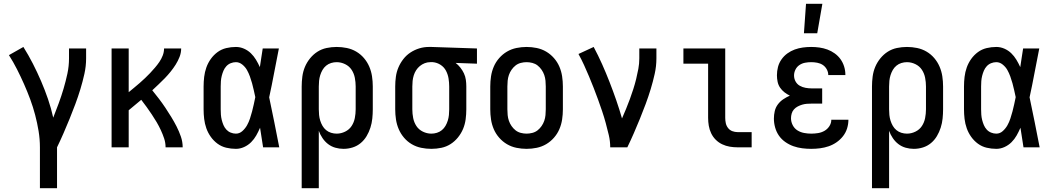

<svg xmlns="http://www.w3.org/2000/svg" viewBox="-20 -775 5540 1010"><path d="M190 215V0Q190 -43 183 -85.5Q176 -128 165 -170Q154 -212 139 -252.5Q124 -293 106.5 -332.5Q89 -372 69.5 -410.5Q50 -449 27 -485L103 -528Q130 -485 153 -440Q176 -395 196 -348.5Q216 -302 232.5 -254Q249 -206 260 -156Q275 -194 289 -232Q303 -270 314.5 -309Q326 -348 334.5 -387.5Q343 -427 343 -468V-520H433V-468Q433 -427 424 -386.5Q415 -346 403 -306.5Q391 -267 376.5 -228Q362 -189 346.5 -151Q331 -113 314.5 -75Q298 -37 280 0V215Z M567 0V-520H657V-290Q671 -302 686 -314Q701 -326 715 -338.5Q729 -351 743 -364Q757 -377 770 -391Q783 -405 795.5 -419.5Q808 -434 818.5 -449.5Q829 -465 836 -483Q843 -501 843 -520H933Q933 -497 924.5 -475.5Q916 -454 904 -435Q892 -416 877.5 -398Q863 -380 847 -363.5Q831 -347 814.5 -331.5Q798 -316 781 -300Q799 -278 816.5 -255Q834 -232 850 -208Q866 -184 881 -159.5Q896 -135 909 -109.5Q922 -84 931.5 -56.5Q941 -29 941 0H851Q851 -24 843.5 -46.5Q836 -69 826 -90.5Q816 -112 804 -132.5Q792 -153 778.5 -173Q765 -193 751.5 -212Q738 -231 723 -250Q707 -236 690 -222.5Q673 -209 657 -195V0Z M1221 8Q1195 8 1170 2Q1145 -4 1124.5 -19Q1104 -34 1089 -55Q1074 -76 1065.5 -100Q1057 -124 1054 -149.5Q1051 -175 1051 -200V-320Q1051 -345 1054 -370.5Q1057 -396 1065.5 -420Q1074 -444 1089 -465Q1104 -486 1124.5 -501Q1145 -516 1170 -522Q1195 -528 1221 -528Q1243 -528 1263.5 -519Q1284 -510 1299.5 -495Q1315 -480 1326.5 -461Q1338 -442 1347 -422Q1351 -447 1354.5 -471.5Q1358 -496 1362 -520H1447Q1434 -456 1422 -391.5Q1410 -327 1396 -263Q1410 -198 1423 -132Q1436 -66 1449 0H1364Q1360 -26 1356 -51.5Q1352 -77 1348 -103Q1339 -82 1328 -62.5Q1317 -43 1301 -27Q1285 -11 1264 -1.5Q1243 8 1221 8ZM1221 -72Q1240 -72 1255 -85.5Q1270 -99 1279.5 -116Q1289 -133 1295 -151.5Q1301 -170 1306 -188.5Q1311 -207 1315 -226Q1319 -245 1323 -264Q1319 -282 1315 -300.5Q1311 -319 1306 -337Q1301 -355 1294.5 -373Q1288 -391 1279 -407Q1270 -423 1254.5 -435.5Q1239 -448 1221 -448Q1207 -448 1193.5 -442.5Q1180 -437 1170.5 -426.5Q1161 -416 1155.5 -403Q1150 -390 1146.5 -376Q1143 -362 1142 -348Q1141 -334 1141 -320V-200Q1141 -186 1142 -172Q1143 -158 1146.5 -144Q1150 -130 1155.5 -117Q1161 -104 1170.5 -93.5Q1180 -83 1193.5 -77.5Q1207 -72 1221 -72Z M1567 215V-320Q1567 -346 1570.5 -372.5Q1574 -399 1584 -423Q1594 -447 1611 -468Q1628 -489 1650 -503Q1672 -517 1698 -522.5Q1724 -528 1751 -528Q1778 -528 1804.5 -522.5Q1831 -517 1854 -503.5Q1877 -490 1894.5 -469.5Q1912 -449 1922.5 -424.5Q1933 -400 1937 -373.5Q1941 -347 1941 -320V-200Q1941 -176 1938.5 -151.5Q1936 -127 1928.5 -103.5Q1921 -80 1908.5 -59Q1896 -38 1877.5 -22.5Q1859 -7 1835.5 0.5Q1812 8 1787 8Q1765 8 1744 2Q1723 -4 1706 -17Q1689 -30 1676.5 -48.5Q1664 -67 1657 -87V215ZM1751 -72Q1774 -72 1795.5 -82.5Q1817 -93 1829.5 -112Q1842 -131 1846.5 -154Q1851 -177 1851 -200V-320Q1851 -343 1846.5 -366Q1842 -389 1829.5 -408Q1817 -427 1795.5 -437.5Q1774 -448 1751 -448Q1736 -448 1721.5 -443.5Q1707 -439 1695.5 -429.5Q1684 -420 1676.5 -407Q1669 -394 1664.5 -379.5Q1660 -365 1658.5 -350Q1657 -335 1657 -320V-200Q1657 -185 1658.5 -170Q1660 -155 1664.5 -140.5Q1669 -126 1676.5 -113Q1684 -100 1695.5 -90.5Q1707 -81 1721.5 -76.5Q1736 -72 1751 -72Z M2249 8Q2222 8 2195.5 2.5Q2169 -3 2146 -16.5Q2123 -30 2105.5 -50.5Q2088 -71 2077.5 -95.5Q2067 -120 2063 -146.5Q2059 -173 2059 -200V-320Q2059 -346 2062.5 -371.5Q2066 -397 2076 -420.5Q2086 -444 2102 -464.5Q2118 -485 2139.5 -499Q2161 -513 2185.5 -520.5Q2210 -528 2236 -528H2250L2489 -520V-440L2377 -444Q2391 -433 2402 -419Q2413 -405 2420.5 -389Q2428 -373 2430.5 -355.5Q2433 -338 2433 -320V-200Q2433 -174 2429.5 -147.5Q2426 -121 2416 -97Q2406 -73 2389 -52Q2372 -31 2350 -17Q2328 -3 2302 2.5Q2276 8 2249 8ZM2249 -72Q2264 -72 2278.5 -76.5Q2293 -81 2304.5 -90.5Q2316 -100 2323.5 -113Q2331 -126 2335.5 -140.5Q2340 -155 2341.5 -170Q2343 -185 2343 -200V-320Q2343 -341 2339.5 -362.5Q2336 -384 2326 -403Q2316 -422 2297.5 -434Q2279 -446 2257 -448H2243Q2228 -448 2214 -442.5Q2200 -437 2188.5 -427.5Q2177 -418 2169 -405.5Q2161 -393 2156.5 -378.5Q2152 -364 2150.5 -349.5Q2149 -335 2149 -320V-200Q2149 -177 2153.5 -154Q2158 -131 2170.5 -112Q2183 -93 2204.5 -82.5Q2226 -72 2249 -72Z M2750 8Q2723 8 2696.5 2.5Q2670 -3 2647 -16.5Q2624 -30 2606 -50.5Q2588 -71 2577.5 -95.5Q2567 -120 2563 -146.5Q2559 -173 2559 -200V-320Q2559 -347 2563 -373.5Q2567 -400 2577.5 -424.5Q2588 -449 2606 -469.5Q2624 -490 2647 -503.5Q2670 -517 2696.5 -522.5Q2723 -528 2750 -528Q2777 -528 2803.5 -522.5Q2830 -517 2853 -503.5Q2876 -490 2894 -469.5Q2912 -449 2922.5 -424.5Q2933 -400 2937 -373.5Q2941 -347 2941 -320V-200Q2941 -173 2937 -146.5Q2933 -120 2922.5 -95.5Q2912 -71 2894 -50.5Q2876 -30 2853 -16.5Q2830 -3 2803.5 2.5Q2777 8 2750 8ZM2750 -72Q2765 -72 2780.5 -76Q2796 -80 2808 -89.5Q2820 -99 2829 -112Q2838 -125 2843 -139.5Q2848 -154 2849.5 -169.5Q2851 -185 2851 -200V-320Q2851 -335 2849.5 -350.5Q2848 -366 2843 -380.5Q2838 -395 2829 -408Q2820 -421 2808 -430.5Q2796 -440 2780.5 -444Q2765 -448 2750 -448Q2735 -448 2719.5 -444Q2704 -440 2692 -430.5Q2680 -421 2671 -408Q2662 -395 2657 -380.5Q2652 -366 2650.5 -350.5Q2649 -335 2649 -320V-200Q2649 -185 2650.5 -169.5Q2652 -154 2657 -139.5Q2662 -125 2671 -112Q2680 -99 2692 -89.5Q2704 -80 2719.5 -76Q2735 -72 2750 -72Z M3190 0Q3190 -33 3182.5 -64.5Q3175 -96 3166.5 -127.5Q3158 -159 3147.5 -190Q3137 -221 3126 -251.5Q3115 -282 3103 -312.5Q3091 -343 3078.5 -373Q3066 -403 3052.5 -432.5Q3039 -462 3023 -491L3103 -528Q3127 -483 3147.5 -437Q3168 -391 3186.5 -343.5Q3205 -296 3221.5 -248.5Q3238 -201 3252 -152Q3263 -177 3273.5 -202.5Q3284 -228 3293.5 -254Q3303 -280 3311.5 -306.5Q3320 -333 3326.5 -359.5Q3333 -386 3338 -413Q3343 -440 3343 -468V-520H3433V-468Q3433 -427 3424 -386.5Q3415 -346 3403 -306.5Q3391 -267 3376.5 -228Q3362 -189 3346.5 -151Q3331 -113 3314.5 -75Q3298 -37 3280 0Z M3860 0Q3839 0 3818.5 -3.5Q3798 -7 3779 -16Q3760 -25 3745 -40Q3730 -55 3721 -74Q3712 -93 3708.5 -113.5Q3705 -134 3705 -155V-440H3575V-520H3795V-155Q3795 -141 3798 -127Q3801 -113 3810 -101.5Q3819 -90 3832.5 -85Q3846 -80 3860 -80H3934V0Z M4247 8Q4224 8 4200 5Q4176 2 4153.5 -6Q4131 -14 4111 -28Q4091 -42 4077.5 -61.5Q4064 -81 4057.5 -104.5Q4051 -128 4051 -151Q4051 -171 4055.5 -190.5Q4060 -210 4072 -226Q4084 -242 4100.5 -253Q4117 -264 4135 -272Q4120 -279 4106.5 -289.5Q4093 -300 4083.5 -314Q4074 -328 4070.5 -345Q4067 -362 4067 -379Q4067 -401 4072.5 -422.5Q4078 -444 4091 -462.5Q4104 -481 4122 -494Q4140 -507 4160.5 -514.5Q4181 -522 4203 -525Q4225 -528 4247 -528Q4269 -528 4290.5 -525Q4312 -522 4332.5 -514.5Q4353 -507 4371 -494Q4389 -481 4401.5 -463.5Q4414 -446 4420.5 -425Q4427 -404 4427 -382V-380H4337V-381Q4337 -396 4329 -410.5Q4321 -425 4308 -433.5Q4295 -442 4279 -445Q4263 -448 4247 -448Q4231 -448 4215 -445Q4199 -442 4185.5 -433Q4172 -424 4164.5 -409Q4157 -394 4157 -378Q4157 -361 4165 -346.5Q4173 -332 4187 -324Q4201 -316 4217.5 -313Q4234 -310 4250 -310H4305V-230H4250Q4237 -230 4224.5 -229Q4212 -228 4200 -224.5Q4188 -221 4176.5 -215Q4165 -209 4156.5 -199.5Q4148 -190 4144.5 -177.5Q4141 -165 4141 -153Q4141 -134 4150 -116.5Q4159 -99 4175 -89Q4191 -79 4210 -75.5Q4229 -72 4247 -72Q4266 -72 4284 -75Q4302 -78 4317.5 -87Q4333 -96 4343 -111.5Q4353 -127 4353 -145H4443Q4443 -122 4436 -99.5Q4429 -77 4414.5 -58.5Q4400 -40 4380.5 -26.5Q4361 -13 4339 -5.5Q4317 2 4294 5Q4271 8 4247 8ZM4209 -600 4220 -755H4306L4279 -600Z M4567 215V-320Q4567 -346 4570.5 -372.5Q4574 -399 4584 -423Q4594 -447 4611 -468Q4628 -489 4650 -503Q4672 -517 4698 -522.5Q4724 -528 4751 -528Q4778 -528 4804.5 -522.5Q4831 -517 4854 -503.5Q4877 -490 4894.5 -469.5Q4912 -449 4922.5 -424.5Q4933 -400 4937 -373.5Q4941 -347 4941 -320V-200Q4941 -176 4938.5 -151.5Q4936 -127 4928.5 -103.5Q4921 -80 4908.5 -59Q4896 -38 4877.5 -22.5Q4859 -7 4835.5 0.5Q4812 8 4787 8Q4765 8 4744 2Q4723 -4 4706 -17Q4689 -30 4676.5 -48.5Q4664 -67 4657 -87V215ZM4751 -72Q4774 -72 4795.5 -82.5Q4817 -93 4829.5 -112Q4842 -131 4846.5 -154Q4851 -177 4851 -200V-320Q4851 -343 4846.5 -366Q4842 -389 4829.5 -408Q4817 -427 4795.5 -437.5Q4774 -448 4751 -448Q4736 -448 4721.5 -443.5Q4707 -439 4695.5 -429.5Q4684 -420 4676.5 -407Q4669 -394 4664.5 -379.5Q4660 -365 4658.5 -350Q4657 -335 4657 -320V-200Q4657 -185 4658.5 -170Q4660 -155 4664.5 -140.5Q4669 -126 4676.5 -113Q4684 -100 4695.5 -90.5Q4707 -81 4721.5 -76.5Q4736 -72 4751 -72Z M5221 8Q5195 8 5170 2Q5145 -4 5124.5 -19Q5104 -34 5089 -55Q5074 -76 5065.5 -100Q5057 -124 5054 -149.5Q5051 -175 5051 -200V-320Q5051 -345 5054 -370.5Q5057 -396 5065.5 -420Q5074 -444 5089 -465Q5104 -486 5124.5 -501Q5145 -516 5170 -522Q5195 -528 5221 -528Q5243 -528 5263.5 -519Q5284 -510 5299.5 -495Q5315 -480 5326.5 -461Q5338 -442 5347 -422Q5351 -447 5354.5 -471.5Q5358 -496 5362 -520H5447Q5434 -456 5422 -391.5Q5410 -327 5396 -263Q5410 -198 5423 -132Q5436 -66 5449 0H5364Q5360 -26 5356 -51.5Q5352 -77 5348 -103Q5339 -82 5328 -62.5Q5317 -43 5301 -27Q5285 -11 5264 -1.5Q5243 8 5221 8ZM5221 -72Q5240 -72 5255 -85.5Q5270 -99 5279.5 -116Q5289 -133 5295 -151.5Q5301 -170 5306 -188.5Q5311 -207 5315 -226Q5319 -245 5323 -264Q5319 -282 5315 -300.5Q5311 -319 5306 -337Q5301 -355 5294.5 -373Q5288 -391 5279 -407Q5270 -423 5254.5 -435.5Q5239 -448 5221 -448Q5207 -448 5193.5 -442.5Q5180 -437 5170.5 -426.5Q5161 -416 5155.5 -403Q5150 -390 5146.5 -376Q5143 -362 5142 -348Q5141 -334 5141 -320V-200Q5141 -186 5142 -172Q5143 -158 5146.5 -144Q5150 -130 5155.5 -117Q5161 -104 5170.5 -93.5Q5180 -83 5193.5 -77.5Q5207 -72 5221 -72Z"/></svg>

Font: Iosevka Curly Slab Medium
Style: Regular
Weight: 500
Monospace: yes
Designer: Belleve Invis
Foundry: Belleve Invis
Version: Version 22.1.2; ttfautohint (v1.8.4)